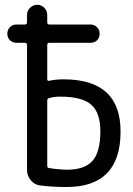

<svg xmlns="http://www.w3.org/2000/svg" viewBox="-20 -750 540 780"><path d="M171.9 -340.8V-77.1Q171.9 -68.4 178.7 -67.4Q214.8 -61.5 252 -60.5Q323.2 -60.5 355.5 -96.2Q387.7 -131.8 387.7 -216.8Q387.7 -292 350.6 -324.7Q313.5 -357.4 224.6 -357.4Q197.3 -357.4 179.7 -351.6Q171.9 -349.6 171.9 -340.8ZM46.9 -576.2Q31.2 -576.2 20.5 -586.4Q9.8 -596.7 9.8 -612.8Q9.8 -628.9 20.5 -639.6Q31.2 -650.4 46.9 -650.4H81.1Q89.8 -650.4 89.8 -659.2V-689.5Q89.8 -706.1 102.1 -718.3Q114.3 -730.5 131.3 -730.5Q148.4 -730.5 160.2 -718.3Q171.9 -706.1 171.9 -689.5V-659.2Q171.9 -650.4 180.7 -650.4H347.7Q363.3 -650.4 374 -639.6Q384.8 -628.9 384.8 -612.8Q384.8 -596.7 374.5 -586.4Q364.3 -576.2 347.7 -576.2H180.7Q171.9 -576.2 171.9 -567.4V-428.7Q171.9 -419.9 179.7 -421.9Q207 -427.7 238.3 -427.7Q470.7 -427.7 469.7 -214.8Q469.7 9.8 250 9.8Q198.2 9.8 146.5 3.9Q122.1 2 106 -16.6Q89.8 -35.2 89.8 -59.6V-567.4Q89.8 -576.2 81.1 -576.2Z"/></svg>

Font: Rounded Mgen+ 1m regular
Style: Regular
Weight: 400
Designer: [Source Han Sans]
Ryoko NISHIZUKA  (kana & ideographs); Paul D. Hunt (Latin, Greek & Cyrillic); Wenlong ZHANG  (bopomofo
Version: Version 1.059.20150602